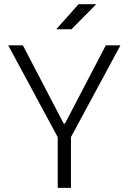

<svg xmlns="http://www.w3.org/2000/svg" viewBox="-20 -914 626 934"><path d="M260.7 0H325.2V-247.1L565.9 -693.4H494.6L295.9 -312.5H290L91.3 -693.4H20L260.7 -247.1ZM253.4 -771.5H327.6L448.2 -893.6H362.3Z"/></svg>

Font: Cascadia Code PL Light
Style: Regular
Weight: 300
Monospace: yes
Designer: Aaron Bell
Foundry: Saja Typeworks
Version: Version 2404.023